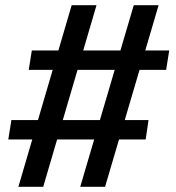

<svg xmlns="http://www.w3.org/2000/svg" viewBox="-20 -722 681 742"><path d="M103 -527H634L622 -452H91ZM24 -258H554L543 -183H12ZM257 -702H353L147 0H51ZM497 -702H593L386 0H290Z"/></svg>

Font: Bitter Thin SemiBold
Style: Italic
Weight: 600
Italic angle: -9°
Version: Version 2.002